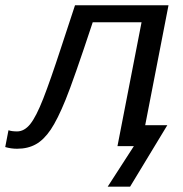

<svg xmlns="http://www.w3.org/2000/svg" viewBox="-66 -548 686 720"><path d="M337.9 151.9 436 0H374.5L464.8 -464.4H281.7Q210 -247.6 179.9 -173.8Q149.9 -100.1 124.3 -62Q98.6 -23.9 68.6 -7.1Q38.6 9.8 -2 9.8Q-24.9 9.8 -46.4 3.4L-34.2 -59.6Q-22 -55.2 -2 -55.2Q25.4 -55.2 47.6 -83Q69.8 -110.8 96.2 -178.2Q122.6 -245.6 163.1 -369.6L215.3 -528.3H565.9L478.5 -78.6H561.5L421.9 151.9Z"/></svg>

Font: Liberation Mono
Style: Italic
Weight: 400
Italic angle: -12°
Monospace: yes
Designer: Steve Matteson
Foundry: Ascender Corporation
Version: Version 2.1.5